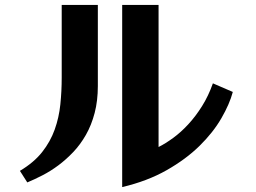

<svg xmlns="http://www.w3.org/2000/svg" viewBox="-20 -689 1040 781"><path d="M231 -669H378V-339Q378 -279 365 -229.5Q352 -180 329.5 -140.5Q307 -101 278 -70.5Q249 -40 217.5 -16.5Q186 7 153 24Q120 41 91 53L61 6Q118 -28 151.5 -70.5Q185 -113 202.5 -162Q220 -211 225.5 -264.5Q231 -318 231 -373ZM477 72V-669H625V-91Q653 -105 684.5 -128Q716 -151 746 -183.5Q776 -216 802 -257.5Q828 -299 846 -350L927 -315Q914 -266 880.5 -208Q847 -150 791.5 -95.5Q736 -41 657.5 3.5Q579 48 477 72Z"/></svg>

Font: Cafe24 ClassicType
Style: Regular
Weight: 400
Designer: Cafe24 thkim, hmlim, mnelim & 4IR
Foundry: Cafe24
Version: Version 1.000